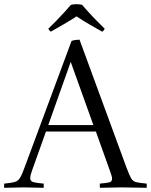

<svg xmlns="http://www.w3.org/2000/svg" viewBox="-26 -894 720 915"><path d="M-6 1Q-7 -9 -6 -19Q27 -22 43.5 -26.5Q60 -31 70 -47.5Q80 -64 93 -101L315 -699Q323 -702 334.5 -703.5Q346 -705 353 -705L577 -95Q590 -60 598.5 -45Q607 -30 623 -26Q639 -22 673 -19Q674 -9 673 1Q647 1 614.5 0Q582 -1 555 -1Q527 -1 502.5 0Q478 1 450 1Q449 -9 450 -19Q485 -22 496.5 -25.5Q508 -29 508 -43Q508 -48 506 -55.5Q504 -63 500 -74L431 -267H193L128 -85Q118 -58 118 -46Q118 -30 133 -26Q148 -22 182 -19Q183 -9 182 1Q157 1 133.5 0Q110 -1 85 -1Q65 -1 40.5 0Q16 1 -6 1ZM204 -298H419L311 -599ZM339 -816Q313 -799 279.5 -779.5Q246 -760 216 -743Q212 -746 209 -749.5Q206 -753 204 -757Q221 -773 241 -793.5Q261 -814 280 -835Q299 -856 312 -871Q323 -874 339 -874Q353 -874 365 -871Q378 -856 397 -835Q416 -814 436.5 -793.5Q457 -773 473 -757Q471 -753 468 -749Q465 -745 461 -743Q431 -760 398 -779Q365 -798 339 -816Z"/></svg>

Font: Castoro Titling
Style: Regular
Weight: 400
Version: Version 2.04